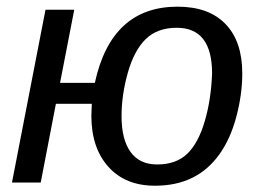

<svg xmlns="http://www.w3.org/2000/svg" viewBox="-20 -558 792 587"><path d="M720.7 -333.5Q720.7 -269.5 702.6 -201.4Q684.6 -133.3 650.4 -85.7Q616.2 -38.1 567.4 -14.2Q518.6 9.8 453.6 9.8Q363.3 9.8 311.3 -48.1Q259.3 -106 259.3 -204.6L260.7 -240.7H150.9L104.5 0H16.6L119.1 -528.3H207L163.6 -304.7H270Q320.3 -537.6 522.9 -537.6Q618.2 -537.6 669.4 -484.6Q720.7 -431.6 720.7 -333.5ZM628.4 -333.5Q628.4 -473.1 520.5 -473.1Q460.9 -473.1 425.5 -438.5Q390.1 -403.8 370.8 -335.7Q351.6 -267.6 351.6 -203.1Q351.6 -131.3 379.2 -93.3Q406.7 -55.2 460.4 -55.2Q519 -55.2 553 -88.4Q586.9 -121.6 606.2 -188Q625.5 -254.4 628.4 -333.5Z"/></svg>

Font: Liberation Sans
Style: Italic
Weight: 400
Italic angle: -12°
Designer: Steve Matteson
Foundry: Ascender Corporation
Version: Version 2.1.5